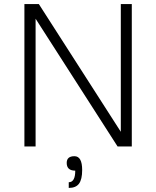

<svg xmlns="http://www.w3.org/2000/svg" viewBox="-20 -720 768 944"><path d="M574 -700H628V0H558L155 -628V0H100V-700H171L574 -72ZM384 116Q384 162 368.5 183Q353 204 318 204V176Q350 176 350 119Q308 119 308 81Q308 48 346 48Q384 48 384 116Z"/></svg>

Font: Fivo Sans Light
Style: Regular
Weight: 300
Designer: Alexander Slobzheninov
Foundry: Alexander Slobzheninov
Version: 1.0